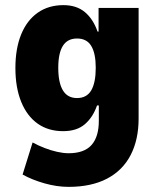

<svg xmlns="http://www.w3.org/2000/svg" viewBox="-20 -537 617 748"><path d="M247 191Q202 191 154 177.5Q106 164 68 143L107 18Q129 30 153.5 39.5Q178 49 202.5 54.5Q227 60 247 60Q308 60 336.5 28Q365 -4 365 -66V-126H358Q342 -80 310.5 -53Q279 -26 226 -26Q168 -26 126.5 -55.5Q85 -85 62.5 -140.5Q40 -196 40 -272Q40 -348 62.5 -403Q85 -458 127 -487.5Q169 -517 227 -517Q278 -517 310.5 -490Q343 -463 360 -414H364V-506H520V-75Q520 7 489 67Q458 127 397 159Q336 191 247 191ZM280 -155Q318 -155 335.5 -185Q353 -215 353 -273Q353 -329 335.5 -358Q318 -387 280 -387Q243 -387 225 -358.5Q207 -330 207 -273Q207 -215 225 -185Q243 -155 280 -155Z"/></svg>

Font: Nunito Sans 7pt Condensed Black
Style: Regular
Weight: 900
Width: 3
Designer: Vernon Adams
Foundry: Vernon Adams
Version: Version 3.101;gftools[0.9.27]